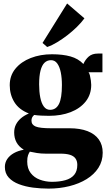

<svg xmlns="http://www.w3.org/2000/svg" viewBox="-20 -839 613 1104"><path d="M259 245.5Q214.5 245.5 170 239.8Q125.5 234 88.8 220Q52 206 30 181.8Q8 157.5 8 121Q8 95.5 21.8 75.2Q35.5 55 60.2 41.2Q85 27.5 117 22Q88 4 74.8 -20.8Q61.5 -45.5 61.5 -77.5Q61.5 -102.5 71.5 -122.5Q81.5 -142.5 100.2 -158.8Q119 -175 146 -186.5Q89 -208.5 62.5 -251.8Q36 -295 36 -349Q36 -404.5 68.8 -444.2Q101.5 -484 156.8 -505.5Q212 -527 279 -527Q340.5 -527 385.2 -514.5Q430 -502 459.5 -471Q470.5 -496.5 490.2 -513.8Q510 -531 542.5 -531H569V-423.5H489Q494 -418 497.2 -404.5Q500.5 -391 502.5 -376Q504.5 -361 504.5 -351Q504.5 -295.5 472.8 -255.5Q441 -215.5 386.2 -194.2Q331.5 -173 262 -173Q241 -173 216.8 -174.2Q192.5 -175.5 176.5 -178Q168 -170.5 164.5 -163Q161 -155.5 161 -145Q161 -121.5 185.2 -111.5Q209.5 -101.5 273.5 -101.5H379.5Q440.5 -101.5 483.2 -85Q526 -68.5 548.2 -37Q570.5 -5.5 570.5 39Q570.5 87.5 546 125.8Q521.5 164 478.2 190.8Q435 217.5 378.5 231.5Q322 245.5 259 245.5ZM277 206.5Q322 206.5 355.2 197.2Q388.5 188 406.5 166.5Q424.5 145 424.5 109Q424.5 87 414.2 72.5Q404 58 382.5 51.2Q361 44.5 327.5 44.5H242.5Q216 44.5 192.5 40.8Q169 37 151.5 33Q146 41 141.2 54Q136.5 67 136.5 89.5Q136.5 130 156.5 156Q176.5 182 208.8 194Q241 206 277 206.5ZM268 -207.5Q302 -207.5 319 -241Q336 -274.5 336 -350Q336 -390.5 329.5 -422.8Q323 -455 309.2 -474Q295.5 -493 273.5 -493Q251.5 -493 236.2 -478.5Q221 -464 213 -433.2Q205 -402.5 205 -354Q205 -312 211.5 -278.8Q218 -245.5 232 -226.5Q246 -207.5 268 -207.5ZM251 -569 224.5 -592 366 -819 465.5 -733.5Q447.5 -709 422 -684Q396.5 -659 367 -636.2Q337.5 -613.5 308 -595.8Q278.5 -578 252 -569Z"/></svg>

Font: Merriweather 120pt Black
Style: Regular
Weight: 900
Designer: Eben Sorkin
Foundry: Eben Sorkin
Version: Version 2.100